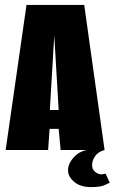

<svg xmlns="http://www.w3.org/2000/svg" viewBox="-20 -611 467 782"><path d="M3 0 88 -591H323L406 0H227L219 -86H182L176 0ZM183 -163H219L201 -466ZM350 151Q307 151 282 129.5Q257 108 257 83Q257 55 281.5 28.5Q306 2 347 -2L406 0Q379 7 367 25.5Q355 44 355 61Q355 79 367.5 89Q380 99 392 99Q399 99 403.5 97.5Q408 96 410 96L427 133Q422 136 405 143.5Q388 151 350 151Z"/></svg>

Font: Alumni Sans Black
Style: Regular
Weight: 900
Designer: Robert E. Leuschke
Foundry: Robert E. Leuschke
Version: Version 1.018